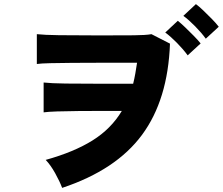

<svg xmlns="http://www.w3.org/2000/svg" viewBox="-20 -893 1083 933"><path d="M282 20Q270 -12 248 -51.5Q226 -91 202 -116Q339 -154 429.5 -210.5Q520 -267 572 -354H481Q421 -354 362 -353.5Q303 -353 257.5 -351.5Q212 -350 192 -347V-492Q227 -488 299.5 -487Q372 -486 481 -486H627Q633 -510 637.5 -535.5Q642 -561 646 -588H448Q388 -588 329 -587.5Q270 -587 224.5 -586Q179 -585 159 -582V-727Q194 -723 266.5 -722Q339 -721 448 -721Q459 -721 469.5 -721Q480 -721 491 -721Q571 -721 630 -721.5Q689 -722 716 -727L806 -681Q796 -408 670 -237.5Q544 -67 282 20ZM980 -705Q959 -734 928 -765.5Q897 -797 871 -816L932 -873Q946 -863 967.5 -842.5Q989 -822 1010 -800.5Q1031 -779 1043 -763ZM892 -624Q871 -653 840 -684.5Q809 -716 783 -735L844 -792Q858 -781 879.5 -760.5Q901 -740 922 -718.5Q943 -697 955 -682Z"/></svg>

Font: Zen Kaku Gothic New Black
Style: Regular
Weight: 900
Designer: Yoshimichi Ohira
Foundry: Positype
Version: Version 1.001